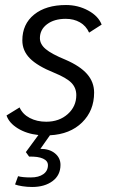

<svg xmlns="http://www.w3.org/2000/svg" viewBox="-20 -530 449 765"><path d="M355 -161Q355 -89 307 -42Q259 5 179 9L141 63Q177 63 199 81Q221 99 221 127Q221 168 189.5 191.5Q158 215 108 215Q88 215 69 212Q50 209 40 205L52 172Q69 177 103 177Q134 177 152.5 164Q171 151 171 128Q171 111 151.5 102Q132 93 96 94L83 76L133 8Q86 3 51 -18.5Q16 -40 6 -70L58 -102Q70 -75 98.5 -60Q127 -45 164 -45Q216 -45 250 -75.5Q284 -106 284 -151Q284 -180 264.5 -200Q245 -220 196 -240Q129 -267 99 -297.5Q69 -328 69 -369Q69 -434 116 -472Q163 -510 243 -510Q291 -510 331.5 -488Q372 -466 385 -432L335 -400Q323 -427 298.5 -441Q274 -455 242 -455Q196 -455 167.5 -433.5Q139 -412 139 -378Q139 -354 162 -334.5Q185 -315 241 -292Q299 -267 327 -235Q355 -203 355 -161Z"/></svg>

Font: Sarabun Light
Style: Italic
Weight: 300
Italic angle: -10°
Designer: Suppakit Chalermlarp | Katatrad Co.,Ltd.
Foundry: Cadson Demak Co.,Ltd.
Version: Version 1.000; ttfautohint (v1.6)